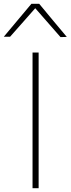

<svg xmlns="http://www.w3.org/2000/svg" viewBox="-61 -989 371 1009"><path d="M110 0Q110 -61 110 -117Q110 -173 110 -238V-475Q110 -540.5 110 -596.5Q110 -652.5 110 -713H142Q142 -652.5 142 -596.5Q142 -540.5 142 -475V-238Q142 -173 142 -117Q142 -61 142 0ZM257 -794Q222 -834.5 187.5 -873.5Q153 -912.5 117.5 -953.5H131Q95.5 -913 61.5 -874.5Q27.5 -836 -8 -796H-41Q-5 -839 31.2 -882.2Q67.5 -925.5 104 -969H145Q181 -925.5 217.2 -882Q253.5 -838.5 290 -795Z"/></svg>

Font: Commissioner Thin Thin
Style: Regular
Weight: 250
Version: Version 1.000